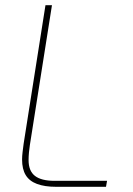

<svg xmlns="http://www.w3.org/2000/svg" viewBox="-20 -719 513 739"><path d="M196 0Q152 0 122.5 -11Q93 -22 79 -45Q65 -68 65 -105Q65 -118 67 -134.5Q69 -151 71 -166L155 -699H180L95 -161Q93 -148 91.5 -132.5Q90 -117 90 -103Q90 -61 114.5 -42Q139 -23 190 -23H392L388 0Z"/></svg>

Font: MuseoModerno Thin
Style: Italic
Weight: 100
Italic angle: -9°
Designer: Pablo Cosgaya, Héctor Gatti, Marcela Romero, and the Authors of The MuseoModerno Project.
Foundry: Omnibus-Type Team
Version: Version 1.003